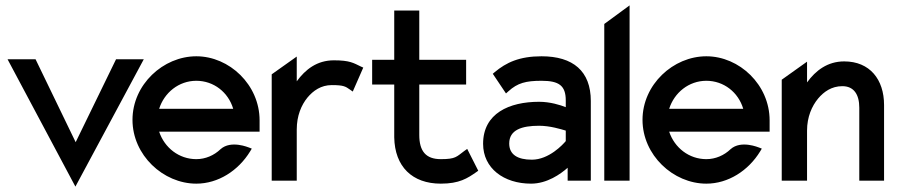

<svg xmlns="http://www.w3.org/2000/svg" viewBox="-20 -671 3331 713"><path d="M8 -451 260 22 514 -451H411L261 -143L112 -451Z M472 -226C472 -95 586 11 709 11C790 11 865 -37 909 -109L915 -119L905 -123C904 -123 838 -152 799 -117C775 -94 743 -80 709 -80C645 -80 591 -122 571 -182H944V-224C944 -356 832 -462 709 -462C586 -462 472 -357 472 -226ZM571 -267C590 -327 644 -371 709 -371C774 -371 828 -328 846 -267Z M989 0H1082V-190C1082 -241 1099 -281 1122 -309C1143 -334 1172 -355 1212 -355C1256 -355 1263 -350 1280 -338L1290 -331L1329 -420L1320 -424C1293 -437 1279 -447 1220 -447C1157 -447 1114 -413 1082 -369V-461L989 -395Z M1362 -357H1444V-161C1446 -52 1511 11 1617 11C1686 11 1716 -9 1749 -32L1756 -37L1715 -118L1705 -111C1675 -89 1673 -80 1617 -80C1561 -80 1537 -110 1537 -170V-357H1711V-449H1537V-632H1444V-449H1362Z M1774 -137C1774 -46 1851 11 1952 11C2012 11 2062 -25 2088 -48V0H2174V-296C2174 -407 2108 -462 1991 -462C1909 -462 1860 -439 1817 -403L1810 -397L1859 -324L1868 -332C1902 -363 1933 -371 1991 -371C2056 -371 2081 -353 2081 -298V-273C2061 -281 2023 -293 1982 -293C1871 -293 1774 -250 1774 -137ZM1871 -138C1871 -189 1918 -204 1982 -204C2023 -204 2064 -191 2081 -186V-147C2071 -135 2019 -78 1955 -78C1902 -78 1871 -97 1871 -138Z M2224 0H2318V-651L2224 -582Z M2366 -226C2366 -95 2480 11 2603 11C2684 11 2759 -37 2803 -109L2809 -119L2799 -123C2798 -123 2732 -152 2693 -117C2669 -94 2637 -80 2603 -80C2539 -80 2485 -122 2465 -182H2838V-224C2838 -356 2726 -462 2603 -462C2480 -462 2366 -357 2366 -226ZM2465 -267C2484 -327 2538 -371 2603 -371C2668 -371 2722 -328 2740 -267Z M2883 0H2977V-186C2977 -237 2995 -277 3018 -305C3039 -330 3068 -351 3108 -351C3151 -351 3171 -320 3171 -271V0H3263V-281C3263 -376 3210 -443 3115 -443C3053 -443 3009 -409 2977 -365V-442L2883 -375Z"/></svg>

Font: Charger Pro
Style: ExBdNar
Weight: 400
Designer: Jasper
Foundry: Cannot Into Space Fonts
Version: Version 1.09